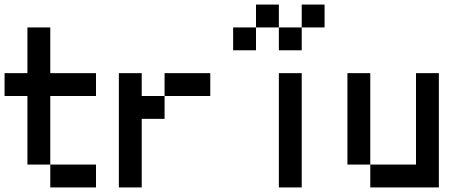

<svg xmlns="http://www.w3.org/2000/svg" viewBox="-20 -920 2040 840"><path d="M0 -500V-600H100V-800H200V-600H400V-500H200V-200H100V-500ZM200 -200H400V-100H200Z M500 -100V-600H600V-500H700V-400H600V-100ZM900 -500H700V-600H900Z M1000 -700V-800H1100V-700ZM1100 -800V-900H1200V-800ZM1200 -100V-600H1300V-100ZM1200 -700V-800H1300V-700ZM1300 -800V-900H1400V-800Z M1500 -200V-600H1600V-200ZM1900 -100H1600V-200H1800V-600H1900Z"/></svg>

Font: GalmuriMono9 Regular
Style: Regular
Weight: 400
Designer: Lee Minseo (quiple)
Version: Version 2.399;hotconv 1.1.1;makeotfexe 2.6.0 DEVELOPMENT